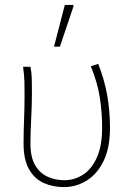

<svg xmlns="http://www.w3.org/2000/svg" viewBox="-20 -750 532 782"><path d="M240 12Q195 12 157.5 -5Q120 -22 98 -61Q76 -100 76 -165Q76 -214 78 -262.5Q80 -311 80 -360Q80 -389 79.5 -415.5Q79 -442 74 -478H104Q109 -453 109.5 -427.5Q110 -402 110 -372Q110 -323 107 -265.5Q104 -208 104 -166Q104 -109 123.5 -76.5Q143 -44 174.5 -30Q206 -16 242 -16Q284 -16 319 -39Q354 -62 375 -109.5Q396 -157 396 -230Q396 -292 386.5 -353Q377 -414 350 -480L380 -490Q406 -424 417 -360Q428 -296 428 -229Q428 -148 402 -94.5Q376 -41 333 -14.5Q290 12 240 12ZM200 -560 244 -730H278L280 -726L224 -560Z"/></svg>

Font: Source Sans 3
Style: Regular
Weight: 200
Designer: Paul D. Hunt
Foundry: Adobe
Version: Version 3.046;hotconv 1.0.118;makeotfexe 2.5.65603